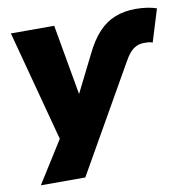

<svg xmlns="http://www.w3.org/2000/svg" viewBox="-79 -594 837 851"><g transform="rotate(-10 340.0 -168.5)"><path d="M357 -355Q385 -413 418 -448.5Q451 -484 492.5 -500.5Q534 -517 586 -517Q615 -517 639.5 -513Q664 -509 680 -503L635 -357Q625 -361 616 -361.5Q607 -362 597 -362Q577 -362 561.5 -354.5Q546 -347 532.5 -331.5Q519 -316 505 -290L237 180H37L174 -38L167 35L23 -506H218L274 -189Z"/></g></svg>

Font: Nunito Sans 7pt Black
Style: Italic
Weight: 900
Italic angle: -9°
Version: Version 3.101;gftools[0.9.27]